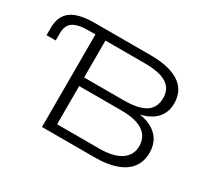

<svg xmlns="http://www.w3.org/2000/svg" viewBox="-137 -933 1267 1162"><g transform="rotate(30 496.5 -352.5)"><path d="M262 0V-647H219Q139 -647 105.5 -623.5Q72 -600 72 -544V-495H8V-545Q8 -628 60 -666.5Q112 -705 223 -705H615Q746 -705 815 -659Q884 -613 884 -524Q884 -454 839 -411.5Q794 -369 711 -356V-364Q772 -360 815 -338Q858 -316 881 -279.5Q904 -243 904 -190Q904 -129 872.5 -86.5Q841 -44 779.5 -22Q718 0 629 0ZM333 -60H626Q727 -60 778.5 -95.5Q830 -131 830 -193Q830 -259 779 -293Q728 -327 629 -327H333ZM333 -387H610Q713 -387 761.5 -419Q810 -451 810 -518Q810 -582 761 -613.5Q712 -645 608 -645H333Z"/></g></svg>

Font: Nunito Sans 10pt Expanded Light
Style: Regular
Weight: 300
Width: 7
Designer: Vernon Adams
Foundry: Vernon Adams
Version: Version 3.101;gftools[0.9.27]